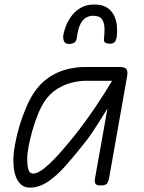

<svg xmlns="http://www.w3.org/2000/svg" viewBox="-20 -825 639 854"><path d="M112 9.5Q78 9.5 58.8 -22.2Q39.5 -54 39.5 -110Q39.5 -142.5 47 -183.5Q54.5 -224.5 67.2 -267Q80 -309.5 96.5 -347.5Q113 -385.5 130.5 -412Q158.5 -454 195.2 -479.2Q232 -504.5 274 -515.8Q316 -527 358.5 -527H512Q535 -527 542.2 -517.5Q549.5 -508 545 -483.5L464.5 -28.5Q463.5 -23 457.8 -11.5Q452 0 428.5 0Q407.5 0 404 -8.8Q400.5 -17.5 401.5 -25.5L458 -342.5Q439 -311.5 421.8 -284.2Q404.5 -257 389.5 -234.5Q374.5 -212 361 -195.5Q316 -138 275.2 -91.5Q234.5 -45 194.5 -17.8Q154.5 9.5 112 9.5ZM101 -118Q101 -106 102.2 -90.8Q103.5 -75.5 109.2 -64.2Q115 -53 128.5 -53Q153.5 -53 199 -95.5Q244.5 -138 314 -225Q363 -287.5 404.8 -349.5Q446.5 -411.5 478.5 -465.5H358.5Q332 -465.5 298.8 -457.2Q265.5 -449 233.2 -428.8Q201 -408.5 177.5 -373Q162.5 -350.5 148.8 -316.5Q135 -282.5 124.2 -245Q113.5 -207.5 107.2 -173.8Q101 -140 101 -118ZM399.5 -805Q435 -805 456.2 -791Q477.5 -777 487.8 -755Q498 -733 500 -708.8Q502 -684.5 499.5 -664Q497 -644 489.2 -637.2Q481.5 -630.5 470 -630.5Q456 -630.5 448.2 -635.2Q440.5 -640 442.5 -654.5Q448.5 -705.5 440.2 -726.5Q432 -747.5 418 -751.2Q404 -755 392.5 -755Q380 -755 365.5 -748.2Q351 -741.5 339 -720.5Q327 -699.5 321.5 -655.5Q319.5 -640 309.2 -634.8Q299 -629.5 287 -629.5Q270 -629.5 264.8 -641.5Q259.5 -653.5 261.5 -667.5Q263.5 -682 271.5 -704.8Q279.5 -727.5 295.5 -750.5Q311.5 -773.5 337.2 -789.2Q363 -805 399.5 -805Z"/></svg>

Font: Edu QLD Hand
Style: Regular
Weight: 400
Designer: Tina and Corey Anderson, Eben Sorkin
Foundry: Sorkin Type Co.
Version: Version 2.000